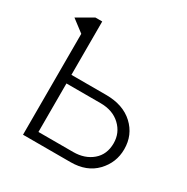

<svg xmlns="http://www.w3.org/2000/svg" viewBox="-163 -859 976 1001"><g transform="rotate(30 324.5 -359.0)"><path d="M34.2 -663.1 128.9 -717.8H169.9V-396.5H378.9Q481.4 -396.5 542 -340.3Q602.5 -284.2 602.5 -198.2Q602.5 -117.2 546.4 -58.6Q490.2 0 393.6 0H107.4V-607.4ZM169.9 -52.7H378.9Q448.2 -52.7 493.7 -91.3Q539.1 -129.9 539.1 -197.3Q539.1 -259.8 494.1 -302.2Q449.2 -344.7 375 -344.7H169.9Z"/></g></svg>

Font: Gothic A1 Light
Style: Regular
Weight: 300
Version: Version 2.50